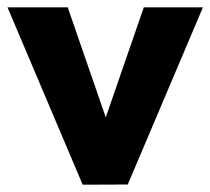

<svg xmlns="http://www.w3.org/2000/svg" viewBox="-20 -506 576 526"><path d="M206.5 0 0.5 -486H165.5L305.5 -81H234L374 -486H536L330 -0.5Z"/></svg>

Font: Outfit Thin
Style: Regular
Weight: 100
Designer: Rodrigo Fuenzalida
Foundry: fragTYPE
Version: Version 1.000